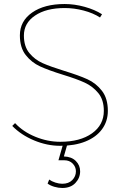

<svg xmlns="http://www.w3.org/2000/svg" viewBox="-20 -723 633 956"><path d="M302 -683Q210 -683 154.5 -645.5Q99 -608 99 -546Q99 -492 126 -459Q153 -426 192.5 -408.5Q232 -391 300 -370Q372 -348 415 -328.5Q458 -309 487.5 -271Q517 -233 517 -171Q517 -119 488 -79.5Q459 -40 405.5 -18.5Q352 3 280 3Q214 3 149.5 -24Q85 -51 41 -96L55 -110Q95 -67 156 -42Q217 -17 280 -17Q379 -17 438 -59Q497 -101 497 -171Q497 -226 469.5 -259.5Q442 -293 402 -311.5Q362 -330 293 -351Q222 -373 179.5 -392.5Q137 -412 108 -449Q79 -486 79 -547Q79 -618 140 -660.5Q201 -703 302 -703Q351 -703 401.5 -689Q452 -675 488 -652L478 -636Q444 -658 396.5 -670.5Q349 -683 302 -683ZM314 0 298 56Q336 57 357.5 78.5Q379 100 379 130Q379 163 355.5 188Q332 213 290 213Q271 213 250.5 207Q230 201 217 191L225 171Q237 180 255.5 186Q274 192 290 192Q322 192 340 173.5Q358 155 358 130Q358 108 342 91.5Q326 75 300 75H271L294 -5Z"/></svg>

Font: Montserrat-Arabic Thin
Style: Regular
Weight: 250
Designer: Mohamed Gaber
Foundry: Kief Type Foundry
Version: Version 5.008